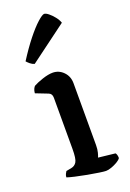

<svg xmlns="http://www.w3.org/2000/svg" viewBox="-147 -816 588 868"><g transform="rotate(-20 146.5 -381.5)"><path d="M206 0Q198 0 174 -3.5Q150 -7 120 -12.5Q90 -18 64 -24Q38 -30 27 -34Q27 -42 30.5 -49.5Q34 -57 37 -61L63 -66Q79 -69 88 -83.5Q97 -98 97 -146V-392Q97 -411 82 -417L23 -440Q24 -452 28 -460.5Q32 -469 36 -472Q52 -481 80.5 -490.5Q109 -500 130 -500Q160 -500 181.5 -478Q203 -456 203 -423V-126Q203 -105 199 -90Q195 -75 192 -69L273 -60Q276 -57 278 -50.5Q280 -44 280 -35Q275 -27 261.5 -19Q248 -11 232.5 -5.5Q217 0 206 0ZM68 -565Q57 -568 47.5 -576Q38 -584 33 -590Q66 -642 97 -681Q128 -720 152 -741.5Q176 -763 185 -763Q193 -763 205.5 -753Q218 -743 230 -728Q242 -713 247 -698Z"/></g></svg>

Font: Texturina 72pt SemiBold
Style: Regular
Weight: 600
Designer: Guillermo Torres Carreño
Foundry: Omnibus-Type
Version: Version 1.002; ttfautohint (v1.8.3)